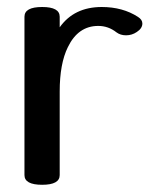

<svg xmlns="http://www.w3.org/2000/svg" viewBox="-20 -508 433 540"><path d="M98.6 11.7Q48.8 11.7 48.8 -15.6V-460.9Q48.8 -488.3 98.6 -488.3Q147.9 -488.3 147.9 -460.9V-431.2Q188.5 -488.3 266.1 -488.3Q325.2 -488.3 368.2 -460.4Q380.4 -452.6 380.4 -441.9Q380.4 -428.2 364.7 -418Q351.1 -408.7 334.5 -408.7Q318.8 -408.7 307.6 -417Q284.7 -435.1 256.3 -435.1Q199.7 -435.1 170.9 -375.5Q147.9 -329.1 147.9 -250.5V-15.6Q147.9 11.7 98.6 11.7Z"/></svg>

Font: Gayathri
Style: Bold
Weight: 700
Designer: Binoy Dominic <binoy.domenic@gmail.com>
Foundry: SMC
Version: Version 1.000